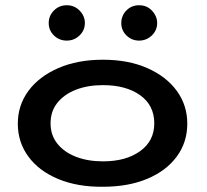

<svg xmlns="http://www.w3.org/2000/svg" viewBox="-20 -704 790 733"><path d="M373 9Q276 10 202.5 -20.5Q129 -51 88.5 -106Q48 -161 48 -232Q48 -302 88.5 -357Q129 -412 202.5 -444Q276 -476 373 -476Q470 -476 542.5 -444Q615 -412 655 -357Q695 -302 695 -232Q695 -161 655 -106.5Q615 -52 542.5 -21.5Q470 9 373 9ZM373 -88Q461 -88 515 -127Q569 -166 569 -233Q569 -302 515 -340.5Q461 -379 373 -379Q315 -379 270 -361.5Q225 -344 199 -311.5Q173 -279 173 -233Q173 -188 199 -155.5Q225 -123 270 -105.5Q315 -88 373 -88ZM235 -549Q206 -549 186 -568.5Q166 -588 166 -616Q166 -644 186 -664Q206 -684 235 -684Q264 -684 284 -663.5Q304 -643 304 -616Q304 -588 283.5 -568.5Q263 -549 235 -549ZM511 -549Q483 -549 463 -568.5Q443 -588 443 -616Q443 -644 462.5 -664Q482 -684 511 -684Q541 -684 560.5 -663Q580 -642 580 -616Q580 -588 559.5 -568.5Q539 -549 511 -549Z"/></svg>

Font: Inconsolata ExtraExpanded
Style: Bold
Weight: 700
Width: 8
Monospace: yes
Designer: Raph Levien, Cyreal, Brenton Simpson
Foundry: Raph Levien, Cyreal, Google
Version: Version 3.100; ttfautohint (v1.8.4.7-5d5b)